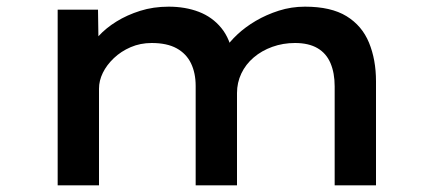

<svg xmlns="http://www.w3.org/2000/svg" viewBox="-20 -556 1299 576"><path d="M153 0V-527H274L276 -395L243 -400Q254 -424 276 -448Q298 -472 329.5 -491.5Q361 -511 400.5 -523.5Q440 -536 486 -536Q536 -536 576.5 -520.5Q617 -505 644 -472Q671 -439 679 -387L647 -393L655 -409Q668 -430 692 -452.5Q716 -475 747.5 -493.5Q779 -512 816.5 -524Q854 -536 895 -536Q973 -536 1019.5 -507.5Q1066 -479 1087 -428Q1108 -377 1108 -312V0H984V-297Q984 -337 971.5 -366.5Q959 -396 932.5 -411.5Q906 -427 865 -427Q829 -427 797 -415.5Q765 -404 741 -383.5Q717 -363 704 -335.5Q691 -308 691 -277V0H567V-298Q567 -337 553 -366Q539 -395 510 -411Q481 -427 435 -427Q401 -427 372 -414.5Q343 -402 321.5 -381.5Q300 -361 288.5 -337.5Q277 -314 277 -290V0Z"/></svg>

Font: Lexend Mega Medium
Style: Regular
Weight: 500
Version: Version 1.007